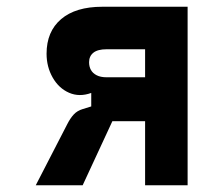

<svg xmlns="http://www.w3.org/2000/svg" viewBox="-20 -550 640 569"><path d="M410 -1V-190.8H313L225 -1H86L179.2 -181.8Q188.2 -199.6 198.6 -210.8Q209 -222 225.2 -226.8L250.4 -234.6V-274.6Q215.2 -261.8 184.7 -275.1Q154.2 -288.4 136.1 -320.2Q118 -352 118 -390.8Q118 -456.6 161.1 -493.3Q204.2 -530 283 -530H536V-1ZM410 -404H295.6Q269.6 -404 256.8 -393.8Q244 -383.6 244 -365.6Q244 -352.6 249.4 -342.8Q254.8 -333 266.4 -327Q278 -321 295.6 -321H410Z"/></svg>

Font: Fliege Mono Thin
Style: Regular
Weight: 100
Version: Version 0.020;Glyphs 3.3 (3306)